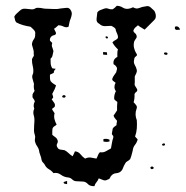

<svg xmlns="http://www.w3.org/2000/svg" viewBox="-20 -629 640 661"><path d="M368 -597Q376 -602 382 -609Q393 -609 402.5 -603Q412 -597 423 -599Q430 -600 438 -604Q449 -597 459.5 -601.5Q470 -606 481 -607Q491 -610 498 -604Q505 -598 511 -592Q516 -584 516.5 -574.5Q517 -565 510 -559L478 -527Q472 -531 466.5 -534Q461 -537 455 -542Q450 -538 445.5 -534Q441 -530 439 -523Q440 -518 444.5 -515Q449 -512 450 -507Q452 -501 448 -496Q444 -491 442 -486Q439 -475 441.5 -464Q444 -453 450 -444Q454 -439 448 -435Q442 -431 442 -424Q439 -414 444 -405.5Q449 -397 451 -388Q452 -382 449 -376.5Q446 -371 444 -366V-344Q442 -337 446.5 -331Q451 -325 453 -319Q452 -314 448.5 -312Q445 -310 443 -305Q444 -290 440 -277Q445 -272 449 -266.5Q453 -261 450 -254Q443 -235 451 -215Q452 -201 451 -187Q450 -173 445 -159Q448 -155 454 -149Q451 -138 444.5 -130Q438 -122 437 -111Q435 -103 433 -95.5Q431 -88 428 -81Q423 -76 418 -73.5Q413 -71 411 -66Q406 -58 403 -49.5Q400 -41 392 -36Q386 -33 379 -32.5Q372 -32 366 -27Q361 -23 359 -17.5Q357 -12 351 -11Q343 -6 335.5 -9Q328 -12 320 -15Q317 -7 312 -1.5Q307 4 305 12Q289 12 283 5Q275 -4 264.5 -4Q254 -4 244 -5Q235 -5 229 -11Q223 -17 215 -18Q201 -19 189.5 -27.5Q178 -36 164 -33Q158 -41 149 -46Q140 -51 135 -60Q133 -65 128.5 -69Q124 -73 123 -79Q122 -87 118.5 -95.5Q115 -104 114 -113Q112 -120 107.5 -126Q103 -132 101 -140Q99 -146 100.5 -152Q102 -158 100 -164Q97 -172 97 -180Q97 -188 97.5 -196.5Q98 -205 98.5 -213Q99 -221 97 -229Q92 -243 98 -255Q93 -267 100 -280Q98 -286 94.5 -290Q91 -294 92 -299Q91 -304 94 -308Q97 -312 99 -316Q95 -326 97 -340Q95 -349 92 -358Q89 -367 94 -376Q96 -388 93 -400Q90 -412 90 -424Q91 -429 94.5 -433.5Q98 -438 96 -443Q97 -452 94.5 -459.5Q92 -467 90 -475Q90 -485 96 -493Q102 -501 101 -511Q103 -519 97 -525.5Q91 -532 85 -537Q72 -539 59.5 -542.5Q47 -546 36 -552Q32 -557 31.5 -561.5Q31 -566 29 -571Q32 -578 37.5 -582.5Q43 -587 48 -592Q56 -600 67 -599Q78 -598 87 -597Q95 -596 100.5 -599.5Q106 -603 113 -602Q120 -602 126 -600.5Q132 -599 139 -599Q152 -599 164.5 -598Q177 -597 190 -600Q199 -601 209 -602Q219 -603 224 -593Q228 -586 227 -579Q226 -572 223 -564Q220 -558 219 -551.5Q218 -545 216 -537Q208 -533 199 -537.5Q190 -542 181 -542Q177 -539 173.5 -535.5Q170 -532 166 -530Q169 -525 172 -518Q175 -511 167 -508Q160 -507 155.5 -502Q151 -497 152 -489Q154 -487 156 -485Q158 -483 160 -481Q157 -473 159.5 -467Q162 -461 164 -453Q162 -446 161 -439Q160 -432 154 -427Q154 -419 154.5 -410.5Q155 -402 160 -394Q162 -393 165 -393Q168 -393 172 -392Q165 -386 165 -378Q157 -374 152 -372Q152 -366 152 -360.5Q152 -355 154 -350Q158 -345 163 -341.5Q168 -338 173 -335Q170 -324 162 -310Q159 -306 161 -302Q163 -298 163 -293Q162 -291 158 -287Q162 -281 166.5 -275Q171 -269 168 -261Q166 -259 163.5 -257.5Q161 -256 159 -254Q161 -249 163.5 -246Q166 -243 168 -239Q165 -229 167.5 -219Q170 -209 175 -200Q172 -197 167.5 -194.5Q163 -192 161 -187Q160 -182 160 -176Q160 -170 160 -165Q164 -161 169.5 -157.5Q175 -154 177 -149Q181 -142 177 -135Q173 -128 178 -121Q181 -115 188 -114Q195 -113 202 -112Q210 -108 216 -102Q222 -96 230 -91Q233 -96 234.5 -100Q236 -104 238 -108Q250 -107 257 -98Q264 -89 273 -83Q283 -88 293 -86.5Q303 -85 312 -83Q315 -88 317 -94Q319 -100 324 -105Q335 -103 344 -108Q353 -113 362 -118Q364 -128 365.5 -137.5Q367 -147 370 -155Q371 -160 368.5 -162.5Q366 -165 365 -168L368 -186Q370 -190 373.5 -192.5Q377 -195 381 -198Q381 -203 383 -213Q380 -217 376 -221.5Q372 -226 371 -231Q374 -236 377.5 -240.5Q381 -245 383 -249Q383 -257 383 -263.5Q383 -270 384 -278Q381 -281 377 -283.5Q373 -286 373 -291Q373 -304 379 -315Q374 -322 374 -329.5Q374 -337 378 -344Q374 -347 369.5 -350.5Q365 -354 367 -359Q369 -365 373 -370Q377 -375 380 -380Q381 -385 382.5 -390Q384 -395 380 -400Q378 -404 371 -408Q368 -425 384 -433Q384 -439 384 -446Q384 -453 386 -459Q374 -470 367 -483Q371 -488 376.5 -490.5Q382 -493 386 -498Q387 -505 384 -511Q381 -517 379 -523Q379 -530 373.5 -534Q368 -538 363 -540Q352 -539 341 -539Q330 -539 322 -547Q311 -552 312.5 -564.5Q314 -577 315 -586Q319 -592 326 -594.5Q333 -597 338 -599Q346 -602 353 -599Q360 -596 368 -597ZM584 -538Q596 -540 600 -527Q597 -527 594 -526.5Q591 -526 588 -526Q583 -527 582 -531Q581 -535 584 -538ZM344 -503Q346 -505 349.5 -503Q353 -501 351 -498Q349 -495 345.5 -497.5Q342 -500 344 -503ZM335 -450Q338 -450 341 -449.5Q344 -449 348 -449Q348 -447 348.5 -444.5Q349 -442 349 -440Q344 -440 341 -440.5Q338 -441 335 -441ZM545 -447Q547 -449 551.5 -448.5Q556 -448 557 -444Q556 -439 549.5 -440.5Q543 -442 545 -447ZM195 -299Q197 -302 201 -301.5Q205 -301 206 -297Q205 -292 198.5 -293Q192 -294 195 -299ZM336 -150Q347 -153 357 -148V-142Q346 -139 336 -142ZM540 -134Q542 -136 545.5 -135Q549 -134 548 -131Q546 -126 540.5 -128Q535 -130 540 -134ZM500 -55Q505 -57 508 -53.5Q511 -50 507 -48Q502 -45 499 -48.5Q496 -52 500 -55ZM199 -2Q203 -4 211 -6V5Q207 4 203 3.5Q199 3 199 -2Z"/></svg>

Font: ErikasBuero
Style: Regular
Weight: 400
Designer: Peter Wiegel
Foundry: Peter Wiegel
Version: Version 1.006